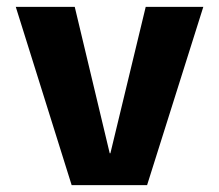

<svg xmlns="http://www.w3.org/2000/svg" viewBox="-20 -540 639 560"><path d="M198 -520 300 -93H302L405 -520H573L409 0H189L26 -520Z"/></svg>

Font: M PLUS 1p ExtraBold
Style: Regular
Weight: 800
Version: Version 1.062